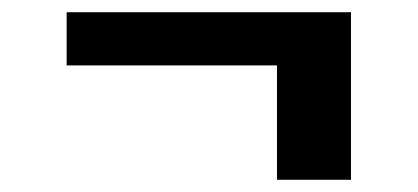

<svg xmlns="http://www.w3.org/2000/svg" viewBox="-20 -469 683 314"><path d="M554 -449V-175H433V-362H89V-449Z"/></svg>

Font: Martel ExtraBold
Style: Regular
Weight: 800
Designer: Dan Reynolds
Foundry: Dan Reynolds
Version: Version 1.001; ttfautohint (v1.1) -l 5 -r 5 -G 72 -x 0 -D la